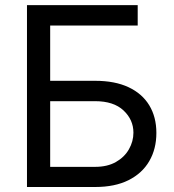

<svg xmlns="http://www.w3.org/2000/svg" viewBox="-20 -748 696 768"><path d="M87.9 0V-727.5H530.8V-646H180.7V-424.8H360.4Q439.5 -424.8 494.1 -399.2Q548.8 -373.5 577.1 -326.7Q605.5 -279.8 605.5 -216.3Q605.5 -152.3 577.1 -103.5Q548.8 -54.7 494.1 -27.3Q439.5 0 360.4 0ZM180.7 -80.6H360.4Q409.7 -80.6 443.8 -100.1Q478 -119.6 495.8 -151.1Q513.7 -182.6 513.7 -217.3Q513.7 -269 474.1 -306.2Q434.6 -343.3 360.4 -343.3H180.7Z"/></svg>

Font: Atlassian Sans
Style: Regular
Weight: 400
Designer: Rasmus Andersson
Foundry: Modifications by Atlassian Pty Ltd, manufactured by rsms
Version: Version 4.001;git-9221beed3